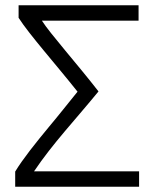

<svg xmlns="http://www.w3.org/2000/svg" viewBox="-20 -713 592 733"><path d="M38 -58V0H511V-59H110C182 -166 267 -255 356 -364C273 -471 171 -585 140 -634H509V-693H51V-645C92 -581 191 -470 276 -363L222 -296C204 -274 186 -251 168 -230C115 -166 67 -106 38 -58Z"/></svg>

Font: Repo Light
Style: Regular
Weight: 300
Designer: Stefan Peev
Foundry: Context Ltd
Version: Version 001.502